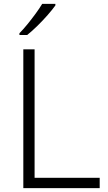

<svg xmlns="http://www.w3.org/2000/svg" viewBox="-20 -968 555 988"><path d="M100 0V-714H158V-53H493V0ZM265 -940Q250 -919 225.5 -891Q201 -863 173 -835.5Q145 -808 120 -788H80V-797Q99 -816 121 -843Q143 -870 163.5 -898Q184 -926 197 -948H265Z"/></svg>

Font: Noto Sans Arabic UI Lt
Style: Regular
Weight: 300
Designer: Monotype Design Team, Nadine Chahine and Nizar Qandah
Foundry: Monotype Imaging Inc.
Version: Version 2.010; ttfautohint (v1.8.4.7-5d5b)